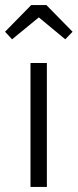

<svg xmlns="http://www.w3.org/2000/svg" viewBox="-43 -743 308 762"><path d="M78 -493H143V-1H78ZM111 -674 5 -587 -23 -617 81 -723H141L245 -617L216 -587Z"/></svg>

Font: Gafata
Style: Regular
Weight: 400
Designer: Lautaro Hourcade
Foundry: Lautaro Hourcade
Version: Version 4.002; ttfautohint (v0.94.20-1c74) -l 7 -r 28 -G 0 -